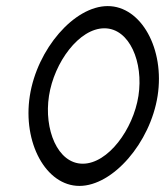

<svg xmlns="http://www.w3.org/2000/svg" viewBox="-20 -610 542 631"><path d="M241 1C351 1 474 -141 498 -295C522 -449 444 -590 334 -590C224 -590 102 -449 78 -295C54 -141 131 1 241 1ZM323 -517C406 -517 452 -405 435 -295C418 -185 335 -72 252 -72C169 -72 124 -185 141 -295C158 -405 240 -517 323 -517Z"/></svg>

Font: Charger Pro
Style: LitNarObl
Weight: 300
Designer: Jasper
Foundry: Cannot Into Space Fonts
Version: Version 1.09